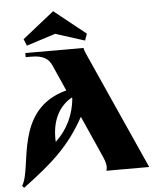

<svg xmlns="http://www.w3.org/2000/svg" viewBox="-64 -1004 913 1115"><g transform="rotate(-5 392.5 -446.5)"><path d="M515 0H765L463 -673C456 -688 448 -706 445 -722H106V-698H139C211 -698 240 -674 257 -636L324 -485C10 -402 86 -56 20 45L31 57C203 -71 305 -161 395 -325L504 -80C516 -53 525 -22 515 0ZM237 -193C231 -311 273 -396 352 -441L355 -436C346 -345 310 -260 237 -193ZM119 -764 288 -818 458 -764 472 -803 288 -950 103 -803Z"/></g></svg>

Font: Sinistre Bold
Style: Regular
Weight: 900
Designer: Jules Durand
Foundry: Collletttivo
Version: Version 69.420;Glyphs 3.2 (3217)